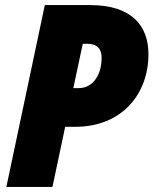

<svg xmlns="http://www.w3.org/2000/svg" viewBox="-20 -734 603 754"><path d="M5 0H186L236 -236H275C461 -236 563 -367 563 -521C563 -632 498 -714 335 -714H156ZM268 -388 305 -562H323C362 -562 379 -542 379 -507C379 -438 344 -388 289 -388Z"/></svg>

Font: Noto Sans UI SemiCondensed Black
Style: Italic
Weight: 900
Width: 4
Italic angle: -372°
Designer: Monotype Design Team
Foundry: Monotype Imaging Inc.
Version: Version 1.901